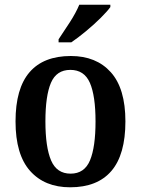

<svg xmlns="http://www.w3.org/2000/svg" viewBox="-20 -786 599 816"><path d="M278 10Q170 10 108 -59.5Q46 -129 46 -270Q46 -410 105.5 -479Q165 -548 281 -548Q389 -548 451 -479Q513 -410 513 -270Q513 -129 453.5 -59.5Q394 10 278 10ZM280 -48Q339 -48 362.5 -104.5Q386 -161 386 -270Q386 -379 362 -434Q338 -489 279 -489Q220 -489 196.5 -434Q173 -379 173 -270Q173 -161 197 -104.5Q221 -48 280 -48ZM229 -619Q250 -650 276.5 -691Q303 -732 317 -766H449V-756Q437 -739 408.5 -710.5Q380 -682 345.5 -653.5Q311 -625 283 -606H229Z"/></svg>

Font: Noto Serif Myanmar SemiCondensed SemiBold
Style: Regular
Weight: 600
Width: 4
Designer: Ben Mitchell and the Monotype Design Team
Foundry: Monotype Imaging Inc.
Version: Version 2.106; ttfautohint (v1.8.4.7-5d5b)